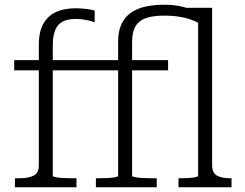

<svg xmlns="http://www.w3.org/2000/svg" viewBox="-20 -791 1033 811"><path d="M40 -537H429V-494H40ZM203 -48Q203 -45 216 -42.5Q229 -40 247.5 -39Q266 -38 285 -38H303V0H43V-38H60Q100 -38 122 -49Q144 -60 144 -93V-601Q144 -660 165 -694Q186 -728 220.5 -742Q255 -756 298 -756Q323 -756 346 -753Q369 -750 380 -746V-697Q367 -702 345.5 -706.5Q324 -711 299 -711Q267 -711 246 -700.5Q225 -690 214 -666Q203 -642 203 -600ZM374 -537H690V-494H374ZM734 0V-38H742Q757 -38 774.5 -39Q792 -40 804.5 -42.5Q817 -45 817 -48V-710L742 -758H876V-93Q876 -60 897 -49Q918 -38 954 -38H958V0ZM642 0H385V-38H396Q416 -38 435 -39Q454 -40 466.5 -42.5Q479 -45 479 -48V-617Q479 -660 493.5 -690Q508 -720 534 -738Q560 -756 596 -763.5Q632 -771 675 -771Q716 -771 749 -763Q782 -755 806 -743.5Q830 -732 842 -720L839 -679Q825 -692 801 -702.5Q777 -713 745 -719Q713 -725 674 -725Q628 -725 598 -715Q568 -705 553 -681Q538 -657 538 -614V-48Q538 -45 551 -42.5Q564 -40 584 -39Q604 -38 623 -38H642Z"/></svg>

Font: Roboto Serif SemiCondensed ExtraLight
Style: Regular
Weight: 250
Width: 4
Designer: Greg Gazdowicz
Foundry: Commercial Type
Version: Version 1.007